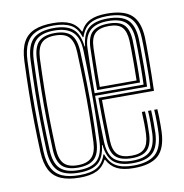

<svg xmlns="http://www.w3.org/2000/svg" viewBox="-72 -675 718 751"><g transform="rotate(-10 287.0 -300.0)"><path d="M186.5 6.8Q140.2 6.8 111 -6Q81.8 -18.8 67.4 -46.4Q53 -74 51 -118.8Q48.5 -176.8 47.5 -235Q46.5 -293.2 47.4 -354.1Q48.2 -415 51 -480.8Q53 -527.2 68.2 -555Q83.5 -582.8 112.8 -594.8Q142 -606.8 186.5 -606.8Q228.2 -606.8 253.8 -594.6Q279.2 -582.5 293 -554.5H295Q308.2 -582.2 333.4 -594.5Q358.5 -606.8 400.2 -606.8Q467.8 -606.8 498.1 -579.4Q528.5 -552 531.5 -489Q532 -479.5 532.1 -457.1Q532.2 -434.8 532.1 -404.6Q532 -374.5 531.5 -341.4Q531 -308.2 530 -277.2H323.5Q323.8 -249 324.1 -223.4Q324.5 -197.8 325 -171.6Q325.5 -145.5 326.5 -115.2Q327.8 -76.5 344.9 -59.5Q362 -42.5 400.5 -42.5Q435.5 -42.5 451.6 -59.2Q467.8 -76 469.8 -114.5Q470.8 -131.2 470.5 -157.8Q470.2 -184.2 469 -204H481.2Q482.8 -182.8 482.9 -155.6Q483 -128.5 482.2 -114Q480 -71 461.1 -51.9Q442.2 -32.8 400.5 -32.8Q355.8 -32.8 335.8 -51.8Q315.8 -70.8 314.2 -114.8Q312.5 -165.2 312 -205.4Q311.5 -245.5 311.2 -287.8H518.2Q519.8 -315.2 520.1 -347.1Q520.5 -379 520.4 -408.5Q520.2 -438 519.9 -459.5Q519.5 -481 519 -488.5Q516.8 -546.5 489.1 -571.6Q461.5 -596.8 400.2 -596.8Q356.8 -596.8 331.9 -582.4Q307 -568 295 -532.2H292Q281.2 -568.8 255.4 -582.9Q229.5 -597 186.5 -597Q145.2 -597 118.6 -585.5Q92 -574 78.5 -548.2Q65 -522.5 63.2 -480Q60.5 -413.5 59.6 -353Q58.8 -292.5 59.8 -235Q60.8 -177.5 63.2 -119.2Q65 -77.2 78.4 -51.6Q91.8 -26 118.4 -14.5Q145 -3 186.5 -3Q231.8 -3 256.5 -17.6Q281.2 -32.2 292 -66.5H294.8Q306.8 -32.5 331.8 -17.9Q356.8 -3.2 400.5 -3.2Q459.5 -3.2 487.8 -28Q516 -52.8 519 -112.5Q519.8 -126 519.6 -154.6Q519.5 -183.2 518 -204H530.5Q531.5 -191.5 531.9 -173.4Q532.2 -155.2 532.1 -138.2Q532 -121.2 531.5 -111.8Q528.2 -48.2 497.8 -20.8Q467.2 6.8 400.5 6.8Q358.8 6.8 334 -5.5Q309.2 -17.8 294.8 -45.2H292.8Q278.8 -17.5 253.5 -5.4Q228.2 6.8 186.5 6.8ZM186.5 -12.8Q129.5 -12.8 103.9 -37.8Q78.2 -62.8 75.5 -119.8Q73 -179.2 72 -236.6Q71 -294 71.9 -353.6Q72.8 -413.2 75.5 -479.5Q78.2 -538.2 104.6 -562.8Q131 -587.2 186.5 -587.2Q236.8 -587.2 262 -566.1Q287.2 -545 292.8 -495.2H294.8Q300 -545.8 325 -566.5Q350 -587.2 400.2 -587.2Q455.5 -587.2 480 -563.9Q504.5 -540.5 506.8 -488Q507.2 -479.5 507.6 -448.6Q508 -417.8 507.9 -376.9Q507.8 -336 506.2 -298H299.8Q299.8 -268.5 300.1 -238Q300.5 -207.5 301.1 -177.2Q301.8 -147 302.8 -117Q304.2 -66.5 327.2 -44.6Q350.2 -22.8 400.5 -22.8Q448 -22.8 470 -43.6Q492 -64.5 494.5 -113.5Q495.2 -127.2 495.1 -155Q495 -182.8 493.5 -204H505.8Q507 -185.2 507.2 -157Q507.5 -128.8 506.8 -112.8Q504 -59.2 479.2 -36Q454.5 -12.8 400.5 -12.8Q351 -12.8 325.6 -33.1Q300.2 -53.5 294.8 -103.8H292.8Q287 -54 262 -33.4Q237 -12.8 186.5 -12.8ZM186.5 -22.8Q238.2 -22.8 261.1 -45.8Q284 -68.8 285.8 -121.2Q287.8 -174.5 288.6 -228.9Q289.5 -283.2 288.9 -344.5Q288.2 -405.8 285.8 -479Q284.2 -530.8 259.9 -554Q235.5 -577.2 186.5 -577.2Q136 -577.2 113.1 -554.4Q90.2 -531.5 87.8 -478.8Q85.2 -415.2 84.2 -356.9Q83.2 -298.5 84.1 -240.6Q85 -182.8 87.8 -120Q90.2 -67 113.6 -44.9Q137 -22.8 186.5 -22.8ZM186.5 -32.8Q142.5 -32.8 122.4 -53.1Q102.2 -73.5 100.2 -120Q97.8 -181 96.8 -238.1Q95.8 -295.2 96.6 -354.1Q97.5 -413 100.2 -478.5Q102.2 -527 122.9 -547.1Q143.5 -567.2 186.5 -567.2Q230.5 -567.2 250.6 -546.8Q270.8 -526.2 272.8 -478.2Q275.5 -410.5 276.6 -351Q277.8 -291.5 277.2 -235.4Q276.8 -179.2 274.2 -121Q272.2 -73.2 251.1 -53Q230 -32.8 186.5 -32.8ZM186.5 -42.5Q224 -42.5 242.1 -60.9Q260.2 -79.2 262 -121.2Q264.5 -181 265 -236.8Q265.5 -292.5 264.4 -351.2Q263.2 -410 260.5 -477.8Q258.8 -520.2 241.6 -538.9Q224.5 -557.5 186.5 -557.5Q148.8 -557.5 131.6 -539.1Q114.5 -520.8 112.5 -478.5Q110 -413 109 -354.6Q108 -296.2 108.9 -239.2Q109.8 -182.2 112.5 -120.2Q114.5 -79.2 131.6 -60.9Q148.8 -42.5 186.5 -42.5ZM299.8 -308.2H494.2Q495.5 -344.5 495.6 -382.2Q495.8 -420 495.4 -448.9Q495 -477.8 494.5 -487.2Q492.5 -535 470.8 -556.1Q449 -577.2 400.2 -577.2Q351.2 -577.2 327.8 -554.6Q304.2 -532 302.8 -485.2Q301.8 -454.8 301.1 -425.2Q300.5 -395.8 300.2 -366.8Q300 -337.8 299.8 -308.2ZM311.5 -318.8Q311.5 -345.5 311.9 -373.8Q312.2 -402 312.9 -430.4Q313.5 -458.8 314.2 -485.8Q315.8 -531.5 337 -549.4Q358.2 -567.2 400.2 -567.2Q442.8 -567.2 461.6 -548.4Q480.5 -529.5 482.2 -486.8Q482.8 -477 483 -450.2Q483.2 -423.5 483.2 -388.5Q483.2 -353.5 482 -318.8ZM323.8 -329H470Q470.8 -362 470.9 -395Q471 -428 470.6 -453Q470.2 -478 469.8 -486.2Q468 -523 452.8 -540.2Q437.5 -557.5 400.2 -557.5Q363 -557.5 345.2 -540.9Q327.5 -524.2 326.2 -483.5Q325.8 -461.5 325.1 -435Q324.5 -408.5 324.1 -381.4Q323.8 -354.2 323.8 -329Z"/></g></svg>

Font: Big Shoulders Inline Text Thin Light
Style: Regular
Weight: 300
Version: Version 2.002